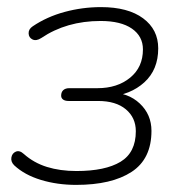

<svg xmlns="http://www.w3.org/2000/svg" viewBox="-20 -512 517 540"><path d="M20 -47Q10 -57 12 -69Q14 -81 24.5 -85.5Q35 -90 47 -79Q75 -54 112 -42.5Q149 -31 195 -31Q276 -31 319 -57Q362 -83 362 -143Q362 -181 334 -204.5Q306 -228 256 -228H173Q163 -228 157.5 -232Q152 -236 152 -243Q152 -253 158 -258.5Q164 -264 175 -264H254Q310 -264 346 -293.5Q382 -323 382 -373Q382 -410 351 -431.5Q320 -453 263 -453Q167 -453 96 -405Q82 -396 71.5 -401Q61 -406 60.5 -418Q60 -430 72 -438Q112 -465 162 -478.5Q212 -492 264 -492Q340 -492 382.5 -460.5Q425 -429 425 -376Q425 -316 386 -280.5Q347 -245 286 -240L288 -252Q340 -252 373 -221Q406 -190 406 -144Q406 -65 350 -28.5Q294 8 194 8Q141 8 95 -6Q49 -20 20 -47Z"/></svg>

Font: SN Pro Thin
Style: Italic
Weight: 200
Italic angle: -9°
Designer: Tobias Whetton
Foundry: Supernotes
Version: Version 1.003;Glyphs 3.3 (3324)